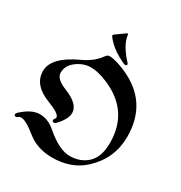

<svg xmlns="http://www.w3.org/2000/svg" viewBox="-209 -1048 1149 1219"><g transform="rotate(30 365.5 -439.0)"><path d="M8.3 0ZM298.3 -849.6 364.3 -897Q368.7 -900.4 371.6 -900.4Q376.5 -900.4 377.4 -892.1Q384.8 -824.7 463.9 -738.8Q468.8 -733.4 468.8 -730Q468.8 -719.2 458 -719.2Q447.8 -719.2 404.3 -743.2Q336.4 -780.8 296.4 -834Q293.5 -837.9 293.5 -842Q293.5 -846.2 298.3 -849.6ZM8.3 -99.1Q8.3 -106 16.1 -113.3Q85.9 -178.2 146.2 -178.2Q206.5 -178.2 258.8 -132.8Q363.3 -42.5 440.4 -42.5Q519 -42.5 570.6 -91.1Q622.1 -139.6 622.1 -242.2Q622.1 -472.2 406.7 -565.9Q334 -597.7 278.3 -597.7Q243.7 -597.7 210.9 -582.5Q127.4 -542 127.4 -473.1Q127.4 -426.8 209 -395Q319.3 -351.6 319.3 -286.1Q319.3 -241.7 264.6 -183.6Q257.3 -175.8 249 -175.8Q235.8 -175.8 235.8 -187.5Q235.8 -193.8 241.5 -200Q247.1 -206.1 247.1 -211.9Q247.1 -238.3 154.3 -273.9Q24.9 -323.7 24.9 -425.5Q24.9 -527.3 198.2 -606.9Q277.3 -643.1 318.4 -702.1Q329.6 -718.3 344.7 -718.3Q388.2 -718.3 466.3 -684.6Q697.8 -584 697.8 -330.6Q697.8 -173.3 582 -64Q491.7 22 349.6 22Q239.3 22 164.3 -39.1Q89.4 -100.1 54.2 -100.1Q42.5 -100.1 35.4 -93.8Q28.3 -87.4 21.5 -87.4Q8.3 -87.4 8.3 -99.1Z"/></g></svg>

Font: UnifrakturMaguntia21
Style: Book
Weight: 400
Designer: j. 'mach' wust, Gerrit Ansmann, Georg Duffner, based on a font by Peter Wiegel, original typeface by Carl Albert Fahrenw
Version: Version 2017-03-19